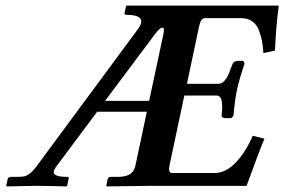

<svg xmlns="http://www.w3.org/2000/svg" viewBox="-20 -666 1018 687"><path d="M356 -305.2H513.7L564.9 -544.9Q569.8 -567.9 560.1 -567.4Q550.8 -564.9 536.1 -545.9ZM516.1 -1 361.8 1 360.4 -1 364.7 -22.9Q366.7 -32.7 375 -33.2H401.9Q421.9 -33.2 435.3 -38.3Q448.7 -43.5 455.6 -53Q462.4 -62.5 465.3 -77.1L505.4 -266.1H327.6L179.7 -67.9Q172.9 -57.1 172.1 -50.3Q171.4 -43.5 179.2 -39.6Q187 -35.6 197 -34.4Q207 -33.2 221.2 -33.2Q227.1 -33.2 225.6 -26.9L220.2 -1L217.8 1Q143.1 -1 104 -1L3.9 1L2.4 -1L7.3 -24.9Q8.8 -32.7 19 -33.2H42Q58.1 -33.2 66.7 -34.9Q75.2 -36.6 86.2 -44.7Q97.2 -52.7 109.9 -69.8L473.6 -562Q510.7 -612.8 432.1 -612.8Q424.3 -612.8 425.8 -620.1L431.2 -645L433.1 -646H654.3H977.5Q967.8 -576.2 963.9 -484.9L922.4 -476.1Q920.9 -500 917.7 -517.8Q914.6 -535.6 906.7 -556.9Q898.9 -578.1 882.6 -589.6Q866.2 -601.1 842.8 -601.1H712.9Q698.7 -601.1 692.4 -571.8L648.9 -366.2H762.7Q773.9 -366.2 783.2 -377Q792.5 -387.7 797.4 -398.9Q802.2 -410.2 812 -437Q813 -440.4 818.1 -444.3Q823.2 -448.2 830.1 -448.2H851.1L855 -438Q835.9 -381.8 828.1 -345.2Q820.8 -311.5 815.4 -252L807.6 -243.2H786.6Q779.8 -243.2 775.9 -246.3Q772 -249.5 772.9 -252.9Q776.9 -283.7 773.4 -304Q770 -324.2 753.9 -324.2H639.6L586.9 -76.2Q580.6 -47.4 595.2 -46.9H748Q787.6 -46.9 823.2 -84Q858.9 -121.1 884.3 -180.2L926.3 -169.9Q905.3 -120.1 862.3 -1Z"/></svg>

Font: Linux Libertine Slanted
Style: Semibold Slanted
Weight: 600
Designer: Philipp H. Poll
Foundry: Philipp H. Poll
Version: Version 5.1.1